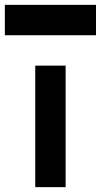

<svg xmlns="http://www.w3.org/2000/svg" viewBox="-145 -770 415 790"><path d="M-125 -625V-750H250V-625ZM125 0H0V-500H125Z"/></svg>

Font: Tiny5
Style: Regular
Weight: 400
Designer: Stefan Schmidt
Foundry: Made with Bits'n'Picas by Kreative Software
Version: Version 1.002; ttfautohint (v1.8.4.7-5d5b)